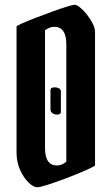

<svg xmlns="http://www.w3.org/2000/svg" viewBox="-20 -790 471 810"><path d="M49.8 -146V-678.2Q49.8 -681.2 72.5 -691.2Q95.2 -701.2 129.4 -714.4Q163.6 -727.5 199 -740.5Q234.4 -753.4 261.2 -761.7Q288.1 -770 294.9 -770Q303.7 -770 317.9 -758.5Q332 -747.1 346.4 -729Q360.8 -710.9 370.8 -691.2Q380.9 -671.4 380.9 -654.8V-92.8Q380.9 -89.8 359.1 -79.6Q337.4 -69.3 304.7 -55.9Q272 -42.5 237.1 -29.8Q202.1 -17.1 174.6 -8.5Q147 0 137.2 0Q121.1 0 100.6 -19.8Q80.1 -39.6 64.9 -72.8Q49.8 -106 49.8 -146ZM220.7 -91.8Q240.2 -91.8 259.8 -107.9V-603Q259.8 -676.8 209 -676.8Q189 -676.8 169.9 -662.1V-166Q169.9 -91.8 220.7 -91.8ZM192.9 -329.1V-410.2Q192.9 -418.9 203.9 -420.9Q214.8 -422.9 225.8 -418.7Q236.8 -414.6 236.8 -403.8V-317.9Q236.8 -308.6 225.8 -306.9Q214.8 -305.2 203.9 -310.8Q192.9 -316.4 192.9 -329.1Z"/></svg>

Font: Bokor
Style: Regular
Weight: 400
Designer: Danh Hong
Foundry: Danh Hong
Version: Version 8.002; ttfautohint (v1.8.3)